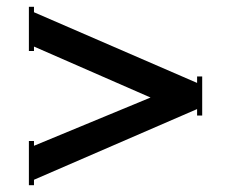

<svg xmlns="http://www.w3.org/2000/svg" viewBox="-20 -540 680 565"><path d="M80 5H65V-125H80V-111L423 -253L80 -403V-390H65V-520H80V-504L560 -296V-315H575V-200H560V-219L80 -11Z"/></svg>

Font: Copperplate CC
Style: Regular
Weight: 400
Designer: indestructible type*
Foundry: Cowboy Collective
Version: Version 1.000